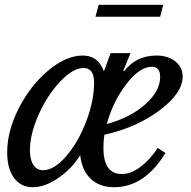

<svg xmlns="http://www.w3.org/2000/svg" viewBox="-20 -772 796 802"><path d="M671 -133Q584 10 457 10Q396 10 359 -25Q322 -60 315 -124Q280 -67 223.5 -28.5Q167 10 117 10Q67 10 38.5 -29Q10 -68 10 -135Q10 -225 58.5 -320Q107 -415 181.5 -477.5Q256 -540 326 -540Q390 -540 414 -474L442 -550H525L495 -476L498 -474Q548 -540 634 -540Q682 -540 712.5 -515.5Q743 -491 743 -453Q743 -383 646.5 -311Q550 -239 416 -209Q412 -184 412 -154Q412 -45 489 -45Q526 -45 565.5 -74Q605 -103 639 -154ZM105 -144Q105 -105 119.5 -83Q134 -61 160 -61Q206 -61 256.5 -119.5Q307 -178 340 -264.5Q373 -351 373 -427Q373 -488 329 -488Q285 -488 231.5 -431.5Q178 -375 141.5 -293.5Q105 -212 105 -144ZM614 -493Q563 -493 507.5 -420.5Q452 -348 426 -254Q523 -280 586 -335.5Q649 -391 649 -451Q649 -493 614 -493ZM649 -702H379L392 -752H662Z"/></svg>

Font: Libre Baskerville
Style: Italic
Weight: 400
Italic angle: -15°
Designer: Pablo Impallari, Rodrigo Fuenzalida
Foundry: Pablo Impallari, Rodrigo Fuenzalida
Version: Version 1.051;Glyphs 3.2.3 (3260)